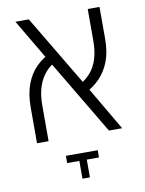

<svg xmlns="http://www.w3.org/2000/svg" viewBox="-88 -650 689 915"><g transform="rotate(-10 256.5 -192.0)"><path d="M400 0 172 -383 51 -588H116L330 -229L464 0ZM52 0V-174Q52 -237 69.5 -284.5Q87 -332 119.5 -364.5Q152 -397 196 -416L214 -372Q181 -356 157.5 -329.5Q134 -303 121 -264.5Q108 -226 108 -173V0ZM316 -193 297 -238Q330 -255 353.5 -281.5Q377 -308 389 -346Q401 -384 401 -434V-588H458V-433Q458 -371 440.5 -325Q423 -279 391 -246.5Q359 -214 316 -193ZM236 204V118H177V83H331V118H272V204Z"/></g></svg>

Font: Noto Sans Hebrew SemiCondensed Light
Style: Regular
Weight: 300
Width: 4
Designer: Monotype Design Team
Foundry: Monotype Imaging Inc.
Version: Version 2.003